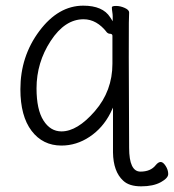

<svg xmlns="http://www.w3.org/2000/svg" viewBox="-20 -501 614 678"><path d="M530 82Q539 71 547.5 71Q556 71 565 85Q574 99 574 113.5Q574 128 547.5 142.5Q521 157 478.5 157Q436 157 415 137Q380 105 379 37V-121L370 -102Q343 -49 296.5 -18Q250 13 197 13Q131 13 91.5 -39Q52 -91 52 -186Q52 -302 119 -391.5Q186 -481 274 -481Q343 -481 369 -440L378 -426V-443Q378 -450 376.5 -459Q375 -468 375 -475Q375 -480 390 -480Q405 -480 420.5 -473Q436 -466 436 -457Q436 -445 435 -420.5Q434 -396 436 21Q436 105 476 105Q512 105 530 82ZM197 -37Q253 -37 315 -108.5Q377 -180 377 -276V-375Q377 -382 366 -382Q363 -382 358 -386Q322 -433 275 -433Q209 -433 159 -356.5Q109 -280 109 -189Q109 -114 133.5 -75.5Q158 -37 197 -37Z"/></svg>

Font: Moon Stars Kai T HW Light
Style: Regular
Weight: 300
Designer: GuiWonder
Version: Version 1.101